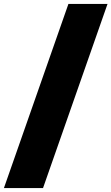

<svg xmlns="http://www.w3.org/2000/svg" viewBox="-60 -862 570 982"><path d="M290 -842 -40 100H160L490 -842Z"/></svg>

Font: Montserrat Custom Black
Style: Regular
Weight: 900
Designer: Julieta Ulanovsky
Foundry: Julieta Ulanovsky
Version: Version 7.200